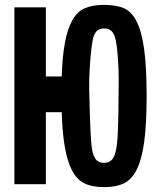

<svg xmlns="http://www.w3.org/2000/svg" viewBox="-20 -755 640 787"><path d="M276 -55Q238 -124.5 233 -295H168V0H39V-725H168V-441.5H233Q238 -604.5 276 -671Q295.5 -707 327 -721Q358.5 -735 407 -735Q457 -735 488.8 -720.8Q520.5 -706.5 540 -667Q561 -625.5 571 -552.2Q581 -479 581 -363Q581 -246 571 -173.2Q561 -100.5 540 -59Q520 -19 488 -3.5Q456 12 407 12Q358 12 326.8 -3Q295.5 -18 276 -55ZM465 -280.5 466.5 -407.5Q467 -470.5 462.5 -527.2Q458 -584 450.5 -604.5Q444 -623.5 433.2 -631Q422.5 -638.5 406.5 -638.5Q391 -638.5 380.5 -631Q370 -623.5 363.5 -604.5Q357 -585.5 351.2 -521.5Q345.5 -457.5 345.5 -398.5Q345.5 -380.5 346 -372L348.5 -280.5Q351 -199 354.8 -161.5Q358.5 -124 370 -105.8Q381.5 -87.5 406.5 -87.5Q431 -87.5 443 -106Q455 -124.5 459.5 -164.5Q464 -204.5 465 -280.5Z"/></svg>

Font: JuliaMono ExtraBold
Style: Regular
Weight: 800
Monospace: yes
Designer: cormullion
Foundry: corm
Version: Version 0.055; ttfautohint (v1.8.4)